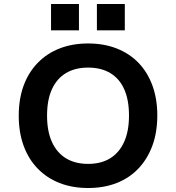

<svg xmlns="http://www.w3.org/2000/svg" viewBox="-20 -933 884 963"><path d="M422 10Q343 10 279 -15Q215 -40 169 -87.5Q123 -135 98.5 -202Q74 -269 74 -353Q74 -437 98.5 -503.5Q123 -570 169 -617.5Q215 -665 279 -690Q343 -715 422 -715Q501 -715 565 -690Q629 -665 674.5 -618Q720 -571 744.5 -504Q769 -437 769 -354Q769 -270 744.5 -203Q720 -136 674.5 -88Q629 -40 565 -15Q501 10 422 10ZM422 -111Q487 -111 532.5 -139Q578 -167 602.5 -221Q627 -275 627 -353Q627 -432 603 -485.5Q579 -539 533 -566.5Q487 -594 422 -594Q357 -594 311 -566.5Q265 -539 240.5 -485.5Q216 -432 216 -353Q216 -275 240.5 -221Q265 -167 311 -139Q357 -111 422 -111ZM466 -781V-913H606V-781ZM236 -781V-913H376V-781Z"/></svg>

Font: Nunito Sans 6pt
Style: Bold
Weight: 700
Version: Version 3.101;gftools[0.9.27]